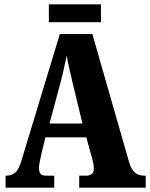

<svg xmlns="http://www.w3.org/2000/svg" viewBox="-20 -872 697 892"><path d="M6 0V-56H11Q33 -56 50 -69.5Q67 -83 80 -127L258 -714H409L580 -118Q590 -84 607.5 -70Q625 -56 648 -56H657V0H348V-56H382Q395 -56 405.5 -63Q416 -70 416 -89Q416 -102 412.5 -117Q409 -132 407 -140L381 -234H191L172 -156Q170 -144 165.5 -124.5Q161 -105 161 -91Q161 -75 167.5 -65.5Q174 -56 192 -56H232V0ZM210 -298H363L317 -489Q310 -520 302.5 -551Q295 -582 290 -614Q283 -583 276.5 -552Q270 -521 262 -492ZM207 -769V-852H449V-769Z"/></svg>

Font: Noto Serif Armenian ExtraCondensed Black
Style: Regular
Weight: 900
Width: 2
Designer: Monotype Design Team
Foundry: Monotype Imaging Inc.
Version: Version 2.008; ttfautohint (v1.8.4.7-5d5b)